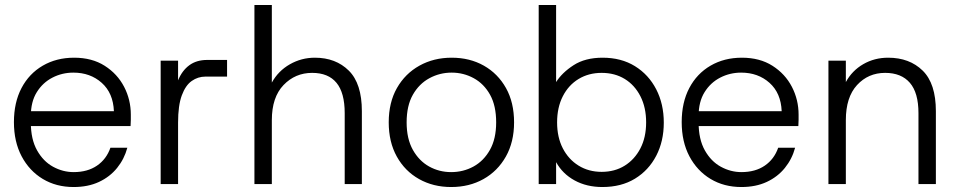

<svg xmlns="http://www.w3.org/2000/svg" viewBox="-20 -740 3851 772"><path d="M276 12Q206 12 152 -20.5Q98 -53 67 -111.5Q36 -170 36 -249Q36 -328 66.5 -386Q97 -444 152 -476Q207 -508 278 -508Q350 -508 401 -475.5Q452 -443 479 -391Q506 -339 506 -279Q506 -269 506 -258Q506 -247 505 -233H90V-293H438Q435 -366 389 -407Q343 -448 275 -448Q230 -448 191 -428Q152 -408 128 -369.5Q104 -331 104 -274V-247Q104 -180 129 -135.5Q154 -91 193.5 -69.5Q233 -48 276 -48Q332 -48 370 -74Q408 -100 424 -146H492Q480 -101 451 -65Q422 -29 378 -8.5Q334 12 276 12Z M626 0V-496H696V-417Q712 -456 741 -477.5Q770 -499 813 -499H893V-432H806Q776 -432 751 -414.5Q726 -397 711 -356.5Q696 -316 696 -247V0Z M1003 0V-720H1073V-408Q1099 -455 1145.5 -481.5Q1192 -508 1246 -508Q1330 -508 1382.5 -456Q1435 -404 1435 -293V0H1366V-285Q1366 -367 1333 -407Q1300 -447 1235 -447Q1167 -447 1120 -398Q1073 -349 1073 -257V0Z M1794 12Q1722 12 1665 -20Q1608 -52 1575.5 -110.5Q1543 -169 1543 -248Q1543 -328 1576 -386Q1609 -444 1666.5 -476Q1724 -508 1796 -508Q1869 -508 1925.5 -476Q1982 -444 2014.5 -386Q2047 -328 2047 -248Q2047 -169 2014 -110.5Q1981 -52 1924 -20Q1867 12 1794 12ZM1794 -48Q1843 -48 1884 -70.5Q1925 -93 1950 -137.5Q1975 -182 1975 -248Q1975 -315 1950.5 -359Q1926 -403 1885 -425.5Q1844 -448 1796 -448Q1748 -448 1706.5 -425.5Q1665 -403 1640 -359Q1615 -315 1615 -248Q1615 -182 1640 -137.5Q1665 -93 1705.5 -70.5Q1746 -48 1794 -48Z M2402 12Q2339 12 2290.5 -14.5Q2242 -41 2216 -88V0H2146V-720H2216V-410Q2240 -448 2286.5 -478Q2333 -508 2403 -508Q2478 -508 2533 -474Q2588 -440 2618.5 -381Q2649 -322 2649 -247Q2649 -172 2618.5 -113.5Q2588 -55 2533 -21.5Q2478 12 2402 12ZM2399 -49Q2452 -49 2492 -74Q2532 -99 2555 -143.5Q2578 -188 2578 -248Q2578 -308 2555 -353Q2532 -398 2492 -422.5Q2452 -447 2399 -447Q2347 -447 2306.5 -422.5Q2266 -398 2243 -353Q2220 -308 2220 -248Q2220 -188 2243 -143.5Q2266 -99 2306.5 -74Q2347 -49 2399 -49Z M2961 12Q2891 12 2837 -20.5Q2783 -53 2752 -111.5Q2721 -170 2721 -249Q2721 -328 2751.5 -386Q2782 -444 2837 -476Q2892 -508 2963 -508Q3035 -508 3086 -475.5Q3137 -443 3164 -391Q3191 -339 3191 -279Q3191 -269 3191 -258Q3191 -247 3190 -233H2775V-293H3123Q3120 -366 3074 -407Q3028 -448 2960 -448Q2915 -448 2876 -428Q2837 -408 2813 -369.5Q2789 -331 2789 -274V-247Q2789 -180 2814 -135.5Q2839 -91 2878.5 -69.5Q2918 -48 2961 -48Q3017 -48 3055 -74Q3093 -100 3109 -146H3177Q3165 -101 3136 -65Q3107 -29 3063 -8.5Q3019 12 2961 12Z M3311 0V-496H3381V-410Q3406 -456 3451 -482Q3496 -508 3551 -508Q3637 -508 3690 -456Q3743 -404 3743 -293V0H3673V-285Q3673 -367 3638.5 -407Q3604 -447 3539 -447Q3471 -447 3426 -398Q3381 -349 3381 -257V0Z"/></svg>

Font: Host Grotesk Light
Style: Regular
Weight: 300
Designer: Doukan Karapınar
Foundry: Element Type
Version: Version 1.003